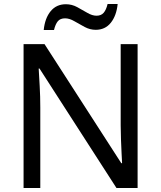

<svg xmlns="http://www.w3.org/2000/svg" viewBox="-20 -933 800 953"><path d="M663 0H558L176 -593H172Q174 -558 177 -506Q180 -454 180 -399V0H97V-714H201L582 -123H586Q585 -139 583.5 -171Q582 -203 580.5 -241Q579 -279 579 -311V-714H663ZM197 -784Q203 -843 231.5 -877.5Q260 -912 307 -912Q337 -912 363.5 -897.5Q390 -883 414 -869Q438 -855 459 -855Q482 -855 494.5 -869.5Q507 -884 514 -913H564Q558 -855 530 -820Q502 -785 455 -785Q427 -785 400.5 -799Q374 -813 349.5 -827.5Q325 -842 303 -842Q279 -842 267 -827.5Q255 -813 248 -784Z"/></svg>

Font: Noto Sans Hanifi Rohingya
Style: Regular
Weight: 400
Designer: Monotype Design Team and DaltonMaag
Foundry: Google LLC
Version: Version 2.101